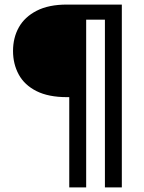

<svg xmlns="http://www.w3.org/2000/svg" viewBox="-20 -720 629 840"><path d="M283 100V-295H273Q192 -295 139.5 -321.5Q87 -348 62 -394Q37 -440 37 -497Q37 -555 62.5 -600.5Q88 -646 140.5 -673Q193 -700 273 -700H513V100H439V-634H357V100Z"/></svg>

Font: DM Sans 12pt
Style: Regular
Weight: 400
Version: Version 4.004;gftools[0.9.30]